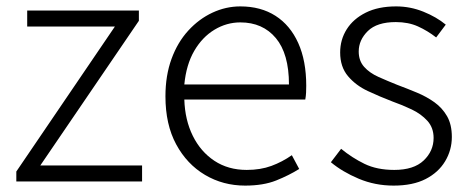

<svg xmlns="http://www.w3.org/2000/svg" viewBox="-20 -567 1471 600"><path d="M31 0V-31L339 -484H65V-534H414V-502L106 -50H424V0Z M746 13Q677 13 620.5 -20.5Q564 -54 530.5 -116Q497 -178 497 -266Q497 -331 516 -383Q535 -435 568.5 -471.5Q602 -508 644 -527.5Q686 -547 731 -547Q795 -547 841 -517.5Q887 -488 912 -432.5Q937 -377 937 -299Q937 -288 936.5 -277.5Q936 -267 934 -256H556Q558 -192 582.5 -142.5Q607 -93 650 -64.5Q693 -36 751 -36Q794 -36 828 -48.5Q862 -61 892 -82L915 -39Q883 -19 843 -3Q803 13 746 13ZM556 -303H883Q883 -399 842 -448Q801 -497 731 -497Q688 -497 650 -474Q612 -451 587 -408Q562 -365 556 -303Z M1210 13Q1152 13 1101 -8.5Q1050 -30 1014 -60L1046 -102Q1080 -74 1119 -55Q1158 -36 1212 -36Q1273 -36 1304 -65.5Q1335 -95 1335 -136Q1335 -168 1315.5 -189.5Q1296 -211 1266.5 -225Q1237 -239 1206 -250Q1167 -265 1129.5 -282.5Q1092 -300 1067.5 -329Q1043 -358 1043 -403Q1043 -443 1063.5 -475.5Q1084 -508 1123 -527.5Q1162 -547 1218 -547Q1262 -547 1303 -530.5Q1344 -514 1373 -490L1343 -450Q1316 -471 1286 -484.5Q1256 -498 1217 -498Q1158 -498 1129.5 -470Q1101 -442 1101 -406Q1101 -377 1118 -358Q1135 -339 1163 -326.5Q1191 -314 1221 -302Q1253 -290 1283 -277.5Q1313 -265 1337.5 -247.5Q1362 -230 1377 -204Q1392 -178 1392 -139Q1392 -98 1371 -63Q1350 -28 1310 -7.5Q1270 13 1210 13Z"/></svg>

Font: Noto Sans TC Thin Light
Style: Regular
Weight: 300
Version: Version 2.004-H2;hotconv 1.0.118;makeotfexe 2.5.65603